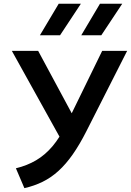

<svg xmlns="http://www.w3.org/2000/svg" viewBox="-20 -964 680 996"><path d="M106.5 12 62.5 -91Q120.5 -105 167.2 -132.5Q214 -160 252.5 -205.5Q291 -251 323.5 -318L510 -700H639.5L428 -283Q393 -214 357.5 -163.2Q322 -112.5 283.5 -77.5Q245 -42.5 201.2 -21Q157.5 0.5 106.5 12ZM308 -220 41.5 -700H178L383 -319ZM401.5 -781 498.5 -944.5H614L505.5 -781ZM187 -781 284.5 -944.5H399.5L291.5 -781Z"/></svg>

Font: Geologica Cursive
Style: Regular
Weight: 400
Designer: Sindre Bremnes, Frode Helland
Foundry: Monokrom Skriftforlag AS
Version: Version 1.010;gftools[0.9.28]